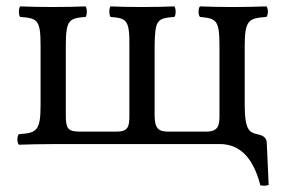

<svg xmlns="http://www.w3.org/2000/svg" viewBox="-20 -451 889 601"><path d="M669 0C753 0 782 80 795 129C804.1 131.3 812.7 130.6 821 128L815 -5C814 -23 798.8 -28 785 -31C762.3 -36 746 -42 746 -122V-307C746 -389 759 -394 814 -398C820 -404 820 -425 814 -431C784 -430 746 -429 706 -429C666 -429 636 -430 606 -431C600 -425 600 -404 606 -398C657 -393 667 -389 667 -307V-90C667 -59 664 -39 625 -39H507C477 -39 464 -48 464 -90V-307C465 -389 472 -394 526 -398C531 -404 531 -425 526 -431C501 -430 464 -429 424 -429C384 -429 351 -430 326 -431C321 -425 321 -404 326 -398C376 -394 386 -389 385 -307V-89C385 -52 380 -39 343 -39H229C192 -39 186 -50 186 -90V-307C186 -389 196 -394 248 -398C253 -404 253 -425 248 -431C223 -430 186 -429 146 -429C106 -429 71 -430 43 -431C38 -425 38 -404 43 -398C98 -394 107 -389 107 -307V-122C107 -40 94 -35 39 -31C33 -25 33 -4 39 2C69 1 107 0 147 0Z"/></svg>

Font: Libertinus Serif
Style: Regular
Weight: 400
Designer: Philipp H. Poll
Foundry: Khaled Hosny
Version: Version 6.2